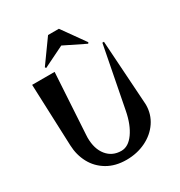

<svg xmlns="http://www.w3.org/2000/svg" viewBox="-236 -1190 1281 1369"><g transform="rotate(-30 404.5 -505.5)"><path d="M108 -270 88 -780H273L243 -278L242 -256Q242 -163 286.5 -108.5Q331 -54 405 -54Q463 -54 508.5 -118Q554 -182 574 -286L672 -790H685L719 -270L720 -252Q720 -174 678 -112Q636 -50 564 -15Q492 20 405 20Q314 20 248 -19Q182 -58 146.5 -124Q111 -190 108 -270ZM364 -1031H453L587 -843L581 -834L408 -919L235 -834L229 -843Z"/></g></svg>

Font: Tiejili SC
Style: Regular
Weight: 400
Designer: Buernia
Foundry: Ershou Xiaoxi Press
Version: Version 1.100